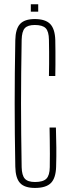

<svg xmlns="http://www.w3.org/2000/svg" viewBox="-20 -896 331 922"><path d="M148 6.5Q98 6.5 76.2 -17.2Q54.5 -41 53.5 -95.5Q52 -178.5 51.2 -253Q50.5 -327.5 50.5 -399.5Q50.5 -471.5 51.2 -546Q52 -620.5 53.5 -703Q54.5 -757 76.2 -780.8Q98 -804.5 147 -804.5Q198 -804.5 221 -780.8Q244 -757 245.5 -703Q246 -682.5 246.2 -649.8Q246.5 -617 246.2 -584.2Q246 -551.5 245.5 -531H215Q215.5 -560 215.8 -589Q216 -618 215.8 -647.2Q215.5 -676.5 215 -705Q214.5 -745 199.5 -760.5Q184.5 -776 147 -776Q113 -776 99 -760.5Q85 -745 84 -705Q82.5 -622 81.8 -547Q81 -472 81 -399.8Q81 -327.5 81.8 -252.2Q82.5 -177 84 -93Q85 -54 99.2 -38Q113.5 -22 148 -22Q187 -22 202.8 -38Q218.5 -54 219 -93Q219.5 -124.5 219.5 -156.5Q219.5 -188.5 219 -220.5Q218.5 -252.5 218 -283.5H248.5Q250 -233 250.5 -189.2Q251 -145.5 249.5 -95.5Q248 -41 224.5 -17.2Q201 6.5 148 6.5ZM128 -840V-875.5H163.5V-840Z"/></svg>

Font: Big Shoulders Display Thin ExtraLight
Style: Regular
Weight: 250
Version: Version 2.002